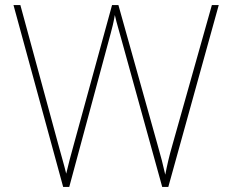

<svg xmlns="http://www.w3.org/2000/svg" viewBox="-20 -734 909 754"><path d="M839 -714H812L658 -168C643 -116 637 -88 629 -48C620 -88 613 -116 598 -168L445 -714H420L271 -171C257 -121 249 -90 240 -52C231 -90 221 -121 208 -170L60 -714H33L228 0H252L415 -604C421 -627 425 -641 431 -675C439 -639 446 -620 456 -582L617 0H641Z"/></svg>

Font: Noto Sans Canadian Aboriginal Thin
Style: Regular
Weight: 100
Designer: Monotype Design Team, Typotheque's Kevin King
Foundry: Monotype Imaging Inc.
Version: Version 2.004